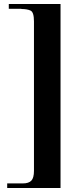

<svg xmlns="http://www.w3.org/2000/svg" viewBox="-20 -721 371 961"><path d="M87 -677H24V-701H283V220H16V197H94Q124 197 137 183Q150 169 150 134V-614Q150 -660 133 -668Q116 -676 87 -676Z"/></svg>

Font: Fette UNZ Fraktur
Style: Regular
Weight: 900
Foundry: UNZ1 Extensions by Catfonts.de
Version: Version 0.000 2012 initial release